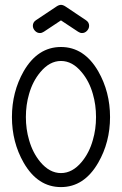

<svg xmlns="http://www.w3.org/2000/svg" viewBox="-20 -762 496 782"><path d="M343 -657Q343 -646 334.5 -636.7Q325.9 -627.4 314 -627.4Q306.2 -627.4 298.1 -632.8L228.3 -679L158.7 -632.8Q150.6 -627.4 142.6 -627.4Q130.9 -627.4 122.3 -636.7Q113.8 -646 113.8 -657Q113.8 -671.4 126.7 -679.9L210.2 -735.6Q220.2 -742.2 228.3 -742.2Q236.6 -742.2 246.6 -735.6L329.8 -679.9Q343 -671.4 343 -657ZM428.2 -285.2Q428.2 -182.9 380.1 -99.4Q322.8 0 228.3 0Q133.5 0 76.4 -99.4Q28.6 -182.9 28.6 -285.2Q28.6 -387.5 76.4 -471.7Q133.5 -570.6 228.3 -570.6Q322.8 -570.6 380.1 -471.7Q428.2 -387.5 428.2 -285.2ZM371.1 -285.2Q371.1 -335.2 358.2 -379.2Q343.8 -430.7 312.7 -467.8Q274.9 -513.7 228.3 -513.7Q181.9 -513.7 144 -467.8Q113 -430.7 98.4 -379.2Q85.4 -335.2 85.4 -285.2Q85.4 -235.6 98.4 -191.7Q113 -139.9 144 -102.5Q181.9 -57.1 228.3 -57.1Q274.9 -57.1 312.7 -102.5Q343.8 -139.9 358.2 -191.7Q371.1 -235.6 371.1 -285.2Z"/></svg>

Font: EnergyBar
Style: Regular
Weight: 400
Italic angle: -10°
Version: 1.0 2000-03-28